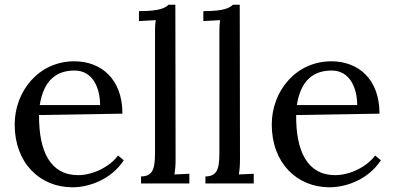

<svg xmlns="http://www.w3.org/2000/svg" viewBox="-20 -775 1668 811"><path d="M294.9 -477.1C373 -477.1 402.8 -401.4 402.8 -331.1H147.9C164.1 -434.1 216.8 -477.1 294.9 -477.1ZM497.1 -294.9C497.1 -443.8 404.8 -516.1 293.9 -516.1C143.1 -516.1 42 -389.2 42 -249C42 -86.9 147.9 16.1 286.1 16.1C353.5 16.1 448.2 -14.6 502.9 -98.1L478.5 -118.2C444.3 -70.8 372.6 -35.2 310.1 -35.2C192.9 -35.2 143.6 -135.3 145 -289.1Z M634.8 -151.9C634.8 -80.1 636.2 -29.8 575.7 -29.8V0H779.8V-41L716.8 -38.1C720.7 -61 721.7 -79.1 721.7 -106L720.7 -754.9H691.9C676.8 -741.2 654.8 -728 566.9 -728V-686L637.7 -689.9C634.3 -663.1 634.8 -646 634.8 -625Z M906.7 -151.9C906.7 -80.1 908.2 -29.8 847.7 -29.8V0H1051.8V-41L988.8 -38.1C992.7 -61 993.7 -79.1 993.7 -106L992.7 -754.9H963.9C948.7 -741.2 926.8 -728 838.9 -728V-686L909.7 -689.9C906.2 -663.1 906.7 -646 906.7 -625Z M1380.9 -477.1C1459 -477.1 1488.8 -401.4 1488.8 -331.1H1233.9C1250 -434.1 1302.7 -477.1 1380.9 -477.1ZM1583 -294.9C1583 -443.8 1490.7 -516.1 1379.9 -516.1C1229 -516.1 1127.9 -389.2 1127.9 -249C1127.9 -86.9 1233.9 16.1 1372.1 16.1C1439.5 16.1 1534.2 -14.6 1588.9 -98.1L1564.5 -118.2C1530.3 -70.8 1458.5 -35.2 1396 -35.2C1278.8 -35.2 1229.5 -135.3 1231 -289.1Z"/></svg>

Font: Parastoo
Style: Regular
Weight: 400
Foundry: Saber Rastikerdar (saber.rastikerdar@gmail.com)
Version: Version 2.0.1